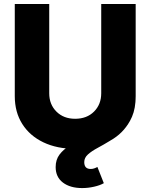

<svg xmlns="http://www.w3.org/2000/svg" viewBox="-20 -748 766 977"><path d="M362.3 9.3Q270 9.3 200.9 -23.7Q131.8 -56.6 93.5 -116.9Q55.2 -177.2 55.2 -258.8V-727.5H230.5V-273.4Q230.5 -216.8 267.1 -180.2Q303.7 -143.6 362.3 -143.6Q421.9 -143.6 458.5 -180.2Q495.1 -216.8 495.1 -273.4V-727.5H670.4V-258.8Q670.4 -177.2 631.8 -116.9Q593.3 -56.6 523.9 -23.7Q454.6 9.3 362.3 9.3ZM398.4 209Q336.9 209 300 180.9Q263.2 152.8 263.2 102.1Q263.2 64.5 283 38.3Q302.7 12.2 335 -7.1Q367.2 -26.4 406 -43Q444.8 -59.6 483.4 -77.6Q522 -95.7 554.4 -119.6Q586.9 -143.6 606.4 -177.2Q626 -210.9 626 -258.8H670.4Q670.4 -196.8 651.6 -153.6Q632.8 -110.4 602.8 -81.1Q572.8 -51.8 539.6 -31.5Q506.3 -11.2 476.3 4.9Q446.3 21 427.5 37.8Q408.7 54.7 408.7 77.1Q408.7 111.8 441.4 111.8Q450.7 111.8 459.2 108.9Q467.8 106 475.6 101.6L508.3 184.1Q488.8 195.3 458.5 202.1Q428.2 209 398.4 209Z"/></svg>

Font: Inter Extra Bold
Style: Regular
Weight: 800
Designer: Rasmus Andersson
Foundry: rsms
Version: Version 4.000;git-3c8e0fc